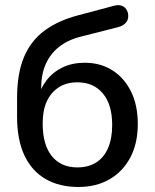

<svg xmlns="http://www.w3.org/2000/svg" viewBox="-20 -736 617 765"><path d="M292 9Q217 9 162 -22.5Q107 -54 77.5 -116.5Q48 -179 48 -271V-345Q48 -443 75.5 -508.5Q103 -574 158 -614.5Q213 -655 295 -676L434 -713Q455 -719 470 -711Q485 -703 490 -683Q494 -662 483.5 -648Q473 -634 451 -628L302 -590Q250 -577 215 -549Q180 -521 162 -480Q144 -439 144 -386V-340H129Q140 -383 165.5 -416Q191 -449 229.5 -467.5Q268 -486 318 -486Q380 -486 427.5 -456Q475 -426 502 -371.5Q529 -317 529 -242Q529 -165 499.5 -109Q470 -53 417 -22Q364 9 292 9ZM288 -69Q332 -69 363 -88.5Q394 -108 410.5 -146Q427 -184 427 -238Q427 -319 390 -363.5Q353 -408 288 -408Q245 -408 214 -388Q183 -368 166.5 -332Q150 -296 150 -245Q150 -159 186.5 -114Q223 -69 288 -69Z"/></svg>

Font: Nunito SemiBold
Style: Regular
Weight: 600
Designer: Vernon Adams
Foundry: Vernon Adams
Version: Version 3.602